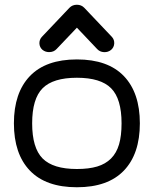

<svg xmlns="http://www.w3.org/2000/svg" viewBox="-20 -789 648 809"><path d="M304 -76.9Q354.5 -76.9 389.5 -87.4Q424.6 -97.9 447.8 -121.1Q470.9 -144.3 481.6 -180.5Q492.2 -216.8 492.2 -269.3Q492.2 -372.8 448.2 -417.1Q404.3 -461.4 304 -461.4Q203.6 -461.4 159.5 -417.1Q115.5 -372.8 115.5 -269.3Q115.5 -165.8 159.5 -121.3Q203.6 -76.9 304 -76.9ZM502.1 -70.3Q434.8 0 304 0Q173.1 0 105.8 -70.3Q38.6 -140.6 38.6 -269.3Q38.6 -397.9 105.8 -468.3Q173.1 -538.6 304 -538.6Q434.8 -538.6 502.1 -468.3Q569.3 -397.9 569.3 -269.3Q569.3 -140.6 502.1 -70.3ZM218.3 -582.3Q207 -570.3 189.5 -569.5Q171.9 -568.6 158.9 -579.1Q147 -589.6 146.1 -605.3Q145.3 -621.1 155.8 -633.1L272.5 -756.1Q284.9 -769 304 -769Q322.8 -769 335.2 -756.1L451.9 -633.1Q462.4 -621.1 461.3 -605.2Q460.2 -589.4 448.2 -578.9Q435.3 -568.4 418 -569.3Q400.6 -570.3 389.4 -582.3L304 -672.4Z"/></svg>

Font: Tecnico
Style: Grueso
Weight: 700
Version: Version 1.3